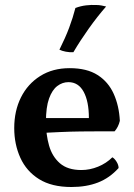

<svg xmlns="http://www.w3.org/2000/svg" viewBox="-20 -740 537 769"><path d="M266 9Q187 9 136.5 -22.5Q86 -54 61.5 -108Q37 -162 37 -227Q37 -296 64 -350Q91 -404 141 -435.5Q191 -467 259 -467Q328 -467 371 -439.5Q414 -412 435.5 -364Q457 -316 460 -256Q454 -231 439 -214Q417 -214 381.5 -214Q346 -214 304 -213.5Q262 -213 218.5 -211Q175 -209 136 -207V-267H336Q336 -334 315 -372.5Q294 -411 254 -411Q230 -411 209.5 -395.5Q189 -380 176.5 -345.5Q164 -311 164 -252Q164 -201 176.5 -157Q189 -113 220 -86Q251 -59 306 -59Q340 -59 373 -72.5Q406 -86 430 -110Q439 -105 447 -92Q455 -79 455 -67Q419 -27 372.5 -9Q326 9 266 9ZM274 -531Q259 -530 243.5 -533Q228 -536 218 -541Q242 -589 257 -629Q272 -669 282 -708Q303 -716 324.5 -718.5Q346 -721 365 -720Q376 -720 386.5 -718Q397 -716 405 -714Q370 -674 335.5 -625.5Q301 -577 274 -531Z"/></svg>

Font: Vollkorn SemiBold
Style: Regular
Weight: 600
Designer: Friedrich Althausen
Foundry: Friedrich Althausen
Version: Version 5.000